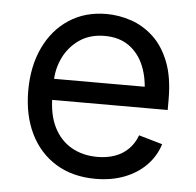

<svg xmlns="http://www.w3.org/2000/svg" viewBox="-45 -599 670 656"><g transform="rotate(5 290.0 -271.0)"><path d="M305.7 11.7Q227.1 11.7 169.7 -23.4Q112.3 -58.6 81.5 -121.8Q50.8 -185.1 50.8 -268.6Q50.8 -352.5 81.1 -416.5Q111.3 -480.5 166.3 -516.6Q221.2 -552.7 294.9 -552.7Q337.4 -552.7 379.4 -538.6Q421.4 -524.4 455.8 -492.7Q490.2 -460.9 510.7 -408.7Q531.2 -356.4 531.2 -280.3V-244.1H110.4V-316.4H485.8L447.3 -289.1Q447.3 -343.8 430.2 -386.2Q413.1 -428.7 379.2 -453.1Q345.2 -477.5 294.9 -477.5Q244.6 -477.5 208.7 -452.9Q172.9 -428.2 153.8 -388.7Q134.8 -349.1 134.8 -303.7V-255.9Q134.8 -193.8 156.2 -150.9Q177.7 -107.9 216.3 -85.7Q254.9 -63.5 305.7 -63.5Q338.4 -63.5 365.2 -73Q392.1 -82.5 411.6 -101.8Q431.2 -121.1 441.4 -149.4L522.5 -126Q509.8 -85 479.7 -54Q449.7 -22.9 405.3 -5.6Q360.8 11.7 305.7 11.7Z"/></g></svg>

Font: GitLab Sans
Style: Regular
Weight: 400
Designer: Rasmus Andersson
Foundry: Modifications by GitLab B.V., manufactured by rsms
Version: Version 4.000;git-c8fb6b7